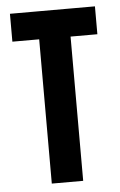

<svg xmlns="http://www.w3.org/2000/svg" viewBox="-49 -675 444 710"><g transform="rotate(-5 173.0 -319.5)"><path d="M114.5 0V-639H231V0ZM15 -535.5V-639H330.5V-535.5Z"/></g></svg>

Font: Anek Tamil Condensed SemiBold
Style: Regular
Weight: 600
Width: 3
Designer: Aadarsh Rajan (Tamil), Yesha Goshar (Latin)
Foundry: Ek Type
Version: Version 1.003